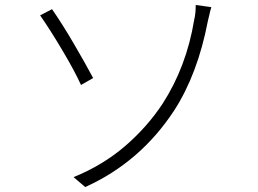

<svg xmlns="http://www.w3.org/2000/svg" viewBox="-20 -738 1040 775"><path d="M636 -319Q733 -469 764 -659Q770 -682 770 -718L833 -709Q828 -693 825 -678L819 -653Q778 -439 683 -292Q546 -83 324 17L277 -23Q395 -71 484.5 -148Q574 -225 636 -319ZM356 -423 307 -395Q282 -450 233.5 -532Q185 -614 142 -676L190 -701Q231 -642 277.5 -562.5Q324 -483 356 -423Z"/></svg>

Font: Merged Yaku Han JP Light
Style: Regular
Weight: 300
Designer: Ryoko NISHIZUKA 西塚涼子 (kana, bopomofo & ideographs); Paul D. Hunt (Latin, Greek & Cyrillic); Sandoll Communications 산돌커뮤니
Foundry: Adobe
Version: Version 2.004